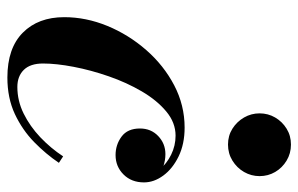

<svg xmlns="http://www.w3.org/2000/svg" viewBox="-164 -634 808 520"><g transform="rotate(90 240.0 -374.0)"><path d="M190 10Q110.5 10 68.5 -31.8Q26.5 -73.5 26.5 -144Q26.5 -203 50.2 -260.8Q74 -318.5 115.5 -366Q157 -413.5 211 -441.8Q265 -470 325.5 -470Q370 -470 403.5 -453.8Q437 -437.5 455.5 -412.2Q474 -387 474 -360Q474 -326 452.5 -304.5Q431 -283 400 -283Q372 -283 350 -299.2Q328 -315.5 328 -349Q328 -379 348.5 -398.5Q369 -418 397.5 -418Q415 -418 432.2 -411.8Q449.5 -405.5 461.2 -392.8Q473 -380 473 -360H455Q455 -382.5 439.2 -402Q423.5 -421.5 399 -433.5Q374.5 -445.5 347.5 -445.5Q312 -445.5 281.8 -420.2Q251.5 -395 227.5 -354Q203.5 -313 186.8 -264.8Q170 -216.5 161 -169.5Q152 -122.5 152 -86.5Q152 -52 169.2 -34.5Q186.5 -17 215.5 -17Q253 -17 287.5 -34Q322 -51 351.8 -79.2Q381.5 -107.5 403.5 -141L421 -129.5Q397.5 -94.5 364.8 -62.5Q332 -30.5 288.8 -10.2Q245.5 10 190 10ZM371.5 -587.5Q347.5 -587.5 328.5 -599.5Q309.5 -611.5 298.2 -631Q287 -650.5 287 -673Q287 -696 298.2 -715.2Q309.5 -734.5 328.5 -746.2Q347.5 -758 371.5 -758Q395.5 -758 415 -746.2Q434.5 -734.5 445.8 -715.2Q457 -696 457 -673Q457 -650.5 445.8 -631Q434.5 -611.5 415 -599.5Q395.5 -587.5 371.5 -587.5Z"/></g></svg>

Font: Bodoni Moda 11pt
Style: Bold Italic
Weight: 700
Italic angle: -13°
Designer: Owen Earl
Foundry: indestructible type
Version: Version 2.004